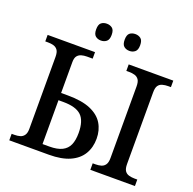

<svg xmlns="http://www.w3.org/2000/svg" viewBox="-153 -1066 1230 1222"><g transform="rotate(20 461.5 -455.0)"><path d="M560 -796Q537 -796 522 -808.5Q507 -821 507 -853Q507 -886 522 -898Q537 -910 560 -910Q581 -910 596.5 -898Q612 -886 612 -853Q612 -821 596.5 -808.5Q581 -796 560 -796ZM366 -796Q344 -796 329 -808.5Q314 -821 314 -853Q314 -886 329 -898Q344 -910 366 -910Q388 -910 403.5 -898Q419 -886 419 -853Q419 -821 403.5 -808.5Q388 -796 366 -796ZM36 0V-44H55Q76 -44 93 -49Q110 -54 120.5 -69Q131 -84 131 -112V-599Q131 -631 120.5 -645.5Q110 -660 93 -665Q76 -670 55 -670H36V-714H357V-670H319Q298 -670 281 -665Q264 -660 253.5 -646.5Q243 -633 243 -604V-396H288Q384 -396 442.5 -371Q501 -346 528 -301.5Q555 -257 555 -199Q555 -140 528 -95Q501 -50 445.5 -25Q390 0 304 0ZM289 -50Q343 -50 375 -66Q407 -82 421 -113.5Q435 -145 435 -194Q435 -277 398 -312Q361 -347 275 -347H243V-50ZM585 0V-44H604Q625 -44 642 -49Q659 -54 669.5 -69Q680 -84 680 -115V-599Q680 -631 669.5 -645.5Q659 -660 642 -665Q625 -670 604 -670H585V-714H887V-670H868Q848 -670 830 -665Q812 -660 802 -645.5Q792 -631 792 -599V-115Q792 -84 802 -69Q812 -54 830 -49Q848 -44 868 -44H887V0Z"/></g></svg>

Font: ET Text
Style: Regular
Weight: 470
Designer: Monotype Design Team
Foundry: Monotype Imaging Inc.
Version: Version 2.009